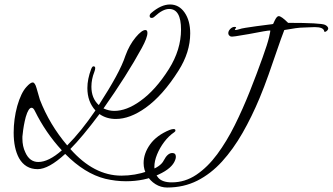

<svg xmlns="http://www.w3.org/2000/svg" viewBox="-20 -695 1485 857"><path d="M542 114Q497 114 450 103Q358 80 271 -8Q197 60 148 60Q93 60 65 11Q41 -33 41 -103Q41 -133 45 -163Q49 -193 57 -222Q74 -281 98 -307Q116 -327 126 -327Q136 -327 143 -302L158 -250Q201 -139 280 -46Q342 -108 406 -202Q370 -241 370 -302Q370 -342 387 -387Q392 -399 397 -399Q405 -399 405 -391Q405 -388 404 -383.5Q403 -379 401 -374Q388 -341 388 -308Q388 -256 421 -226Q467 -297 497 -352Q527 -407 540 -447Q557 -494 586 -529Q613 -561 629 -561Q638 -561 638 -548Q638 -527 613 -481Q547 -360 442 -211Q466 -200 490 -200Q545 -200 606 -244Q674 -292 734 -387Q788 -473 788 -563Q788 -655 735 -655Q707 -655 671 -622Q664 -615 657 -615Q648 -615 648 -624Q648 -631 655 -637Q699 -675 739 -675Q779 -675 804 -639Q829 -603 829 -546Q829 -462 777 -380Q707 -269 630 -214Q560 -164 497 -164Q455 -164 424 -186Q385 -134 352.5 -95Q320 -56 294 -30Q399 89 522 89Q582 89 640 69Q697 50 711 21Q728 -12 749 -12Q765 -12 765 5Q765 11 762 19Q749 56 688 84Q624 114 542 114ZM151 28Q197 28 256 -24Q184 -102 136 -199Q129 -214 121 -214Q107 -214 95 -173Q90 -154 86.5 -134.5Q83 -115 81 -94Q80 -90 80 -85.5Q80 -81 80 -76Q80 -42 93 -15Q112 28 151 28ZM726 142Q698 142 674 127Q650 112 635.5 87Q621 62 621 33Q621 -10 650 -50.5Q679 -91 737 -115Q748 -119 755 -119Q763 -119 763 -113Q763 -108 758 -105Q733 -88 713 -61.5Q693 -35 681 -5.5Q669 24 669 50Q669 79 687 99Q705 119 747 119Q806 119 856.5 85Q907 51 949.5 -6.5Q992 -64 1028 -136.5Q1064 -209 1095 -287Q1126 -365 1152 -438Q1174 -499 1181 -529Q1188 -559 1186 -559Q1179 -559 1155.5 -555Q1132 -551 1091 -543Q1014 -529 1010 -532Q999 -537 999 -547Q999 -557 1008 -566Q1017 -575 1027 -575Q1031 -575 1033 -574L1034 -573Q1034 -571 1031 -567.5Q1028 -564 1028 -563Q1030 -561 1032 -561Q1036 -561 1046 -564Q1057 -568 1076.5 -571Q1096 -574 1124 -578Q1159 -583 1178 -585Q1197 -587 1199 -588L1207 -605Q1216 -623 1224 -623Q1236 -623 1266 -593Q1412 -593 1431 -584Q1443 -578 1445 -569Q1445 -561 1436 -555Q1428 -550 1427 -556Q1424 -574 1385 -574Q1376 -574 1358 -573Q1340 -572 1333 -572Q1309 -572 1249 -561Q1235 -525 1217 -472Q1199 -419 1179 -362.5Q1159 -306 1139 -258Q1104 -174 1062.5 -101.5Q1021 -29 971 26Q921 81 860.5 111.5Q800 142 726 142Z"/></svg>

Font: Ephesis
Style: Regular
Weight: 400
Designer: Robert E. Leuschke
Foundry: Robert E. Leuschke
Version: Version 1.010; ttfautohint (v1.8.3)